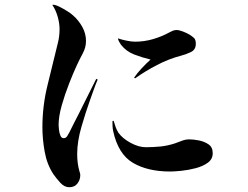

<svg xmlns="http://www.w3.org/2000/svg" viewBox="-20 -768 1040 806"><path d="M390 -434Q381 -413 373.5 -391.5Q366 -370 358 -348Q340 -298 322 -236Q304 -174 304 -121Q304 -81 314 -47Q317 -40 317 -33Q317 -13 305 2.5Q293 18 271 18Q250 18 232.5 -1.5Q215 -21 204 -37Q177 -78 167.5 -131.5Q158 -185 158 -233Q158 -325 180 -412.5Q202 -500 223 -588Q230 -615 230 -646Q230 -671 222 -698.5Q214 -726 200 -747L201 -748H203Q213 -748 230 -739.5Q247 -731 263.5 -720.5Q280 -710 287 -703Q310 -683 325.5 -655Q341 -627 341 -596Q341 -569 327.5 -544Q314 -519 303 -495Q288 -463 270 -417Q252 -371 239 -325Q226 -279 226 -243Q226 -237 227.5 -223.5Q229 -210 233.5 -199Q238 -188 247 -188Q257 -188 262 -196.5Q267 -205 271 -212Q281 -232 290.5 -251Q300 -270 310 -289Q329 -326 347 -363Q365 -400 384 -437ZM873 -125Q873 -100 852.5 -85Q832 -70 801.5 -62Q771 -54 741.5 -51Q712 -48 694 -48Q600 -48 538 -84.5Q476 -121 455 -218Q453 -228 452.5 -237.5Q452 -247 452 -257Q452 -261 455 -261Q458 -261 458 -258Q461 -247 465.5 -234.5Q470 -222 477 -211Q494 -187 528 -168.5Q562 -150 592 -150Q624 -150 653.5 -153Q683 -156 714 -166Q723 -169 731.5 -172.5Q740 -176 749 -179Q761 -183 773 -183Q792 -183 815 -178.5Q838 -174 855.5 -162Q873 -150 873 -125ZM802 -584Q802 -559 780.5 -549Q759 -539 739 -534Q689 -521 639 -495Q589 -469 547 -439L543 -442Q555 -460 574 -480.5Q593 -501 612 -518Q578 -526 544 -539Q510 -552 488 -580Q484 -586 480 -593Q476 -600 475 -607Q489 -602 510.5 -597.5Q532 -593 547 -593Q585 -593 621.5 -603.5Q658 -614 691 -632Q698 -636 705.5 -639Q713 -642 721 -642Q732 -642 748.5 -635.5Q765 -629 775 -623Q788 -615 795 -608Q802 -601 802 -584Z"/></svg>

Font: Kaisei Tokumin Medium
Style: Regular
Weight: 500
Designer: Font-Kai, 金井和夫
Foundry: KAZUO KANAI
Version: Version 5.003